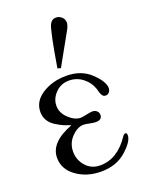

<svg xmlns="http://www.w3.org/2000/svg" viewBox="-135 -770 660 851"><g transform="rotate(-20 194.5 -344.0)"><path d="M28.8 -112.8Q28.8 -186 138.2 -227.1Q118.2 -233.9 105 -239.5Q91.8 -245.1 71.3 -257.6Q50.8 -270 39.8 -288.1Q28.8 -306.2 28.8 -329.1Q28.8 -378.9 76.9 -409.9Q125 -440.9 190.9 -440.9Q261.7 -440.9 305.9 -398.4Q350.1 -356 350.1 -326.2Q350.1 -314.9 343.5 -306.9Q336.9 -298.8 327.1 -298.8Q324.2 -298.8 321.5 -299.3Q318.8 -299.8 316.9 -300.8Q314.9 -301.8 313.5 -304Q312 -306.2 310.5 -307.6Q309.1 -309.1 307.6 -312.5Q306.2 -315.9 305.7 -317.4Q305.2 -318.8 303.5 -323Q301.8 -327.1 301.8 -328.6Q301.8 -330.1 300.3 -334.5Q298.8 -338.9 298.8 -339.8Q287.6 -373 259.3 -395Q231 -417 194.8 -417Q156.7 -417 130.9 -390.4Q105 -363.8 105 -330.1Q105 -296.9 133.1 -270.5Q161.1 -244.1 189 -244.1Q196.8 -244.1 216.8 -248.5Q236.8 -252.9 246.1 -252.9Q258.3 -252.9 266.6 -245.4Q274.9 -237.8 274.9 -227.1Q274.9 -203.1 245.1 -203.1Q233.9 -203.1 216.1 -207Q198.2 -210.9 189 -210.9Q160.2 -210.9 132.6 -182.4Q105 -153.8 105 -113.8Q105 -74.7 131.1 -45.4Q157.2 -16.1 198.2 -16.1Q280.3 -16.1 337.9 -103Q343.8 -111.8 350.1 -111.8Q357.9 -111.8 357.9 -100.1Q357.9 -71.3 311.5 -30Q265.1 11.2 192.9 11.2Q126 11.2 77.4 -23.7Q28.8 -58.6 28.8 -112.8ZM166 -484.9Q193.8 -653.8 207 -680.2Q216.8 -699.2 236.8 -699.2Q251 -699.2 262.9 -688.7Q274.9 -678.2 274.9 -662.1Q274.9 -649.9 264.9 -630.9Q254.9 -611.8 181.2 -481Z"/></g></svg>

Font: CMU Serif Upright Italic
Style: UprightItalic
Weight: 500
Version: Version 0.7.0